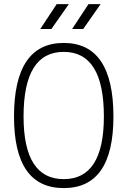

<svg xmlns="http://www.w3.org/2000/svg" viewBox="-20 -914 626 943"><path d="M293 9.8C455.1 9.8 537.1 -106.4 537.1 -341.8C537.1 -583 455.1 -703.1 293 -703.1C130.9 -703.1 48.8 -583 48.8 -341.8C48.8 -106.4 130.9 9.8 293 9.8ZM293 -34.2C161.6 -34.2 95.7 -136.7 95.7 -341.8C95.7 -554.2 161.6 -659.2 293 -659.2C424.3 -659.2 490.2 -554.2 490.2 -341.8C490.2 -136.7 424.3 -34.2 293 -34.2ZM177.7 -771.5H232.4L317.9 -893.6H258.3ZM334 -771.5H388.7L474.1 -893.6H414.6Z"/></svg>

Font: Cascadia Mono PL ExtraLight
Style: Regular
Weight: 200
Monospace: yes
Designer: Aaron Bell
Foundry: Saja Typeworks
Version: Version 2404.023